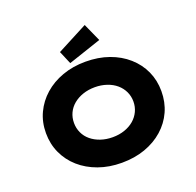

<svg xmlns="http://www.w3.org/2000/svg" viewBox="-160 -1121 1324 1300"><g transform="rotate(-20 502.0 -471.5)"><path d="M502 10Q411 10 334.5 -17.5Q258 -45 202.5 -94Q147 -143 116.5 -209.5Q86 -276 86 -354Q86 -433 117 -499Q148 -565 203.5 -614Q259 -663 335 -690.5Q411 -718 502 -718Q594 -718 670 -691Q746 -664 802 -614.5Q858 -565 888 -499Q918 -433 918 -355Q918 -276 888 -209.5Q858 -143 802 -93.5Q746 -44 670 -17Q594 10 502 10ZM503 -174Q549 -174 588.5 -187.5Q628 -201 656.5 -225.5Q685 -250 700.5 -283Q716 -316 716 -354Q716 -392 700.5 -425Q685 -458 656.5 -482.5Q628 -507 588 -520.5Q548 -534 503 -534Q456 -534 416.5 -520.5Q377 -507 348 -483Q319 -459 303.5 -426Q288 -393 288 -354Q288 -316 303.5 -282.5Q319 -249 348 -225Q377 -201 416.5 -187.5Q456 -174 503 -174ZM403 -744 363 -838 583 -953 641 -824Z"/></g></svg>

Font: Lexend Giga ExtraBold
Style: Regular
Weight: 800
Designer: Bonnie Shaver-Troup, Thomas Jockin
Foundry: Lexend
Version: Version 1.007